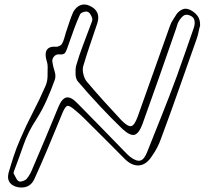

<svg xmlns="http://www.w3.org/2000/svg" viewBox="-20 -736 926 854"><path d="M870 -622Q866 -609 863 -593Q860 -577 854 -561Q815 -451 776 -340Q737 -229 696 -119Q689 -99 679 -79.5Q669 -60 656 -42Q632 -4 600 -0.5Q568 3 536 -28Q490 -74 445 -119.5Q400 -165 354 -210Q344 -220 334.5 -228.5Q325 -237 314 -246Q290 -267 280 -265Q270 -263 258 -234Q240 -191 222.5 -148Q205 -105 187 -63Q174 -32 160.5 -1.5Q147 29 133 60Q115 100 71 98Q41 96 26 79Q11 62 18 33Q29 -5 41.5 -43Q54 -81 70 -117Q96 -178 126.5 -236.5Q157 -295 183 -355Q191 -374 191.5 -396Q192 -418 192 -440Q192 -452 188 -464Q184 -476 183 -489Q182 -511 194 -520.5Q206 -530 227 -528Q234 -527 243 -531Q252 -535 255 -540Q262 -552 265.5 -565Q269 -578 273 -591Q281 -614 288.5 -637.5Q296 -661 306 -683Q319 -706 338 -713Q357 -720 377 -711Q430 -688 413 -633Q397 -585 380.5 -537Q364 -489 350 -441Q346 -426 351 -405.5Q356 -385 366 -373Q403 -329 442 -286Q481 -243 521 -200Q549 -172 563.5 -175Q578 -178 592 -216Q628 -317 664 -418.5Q700 -520 736 -621Q741 -635 749.5 -648Q758 -661 766 -674Q777 -688 792 -694.5Q807 -701 826 -692Q846 -682 858.5 -665.5Q871 -649 870 -622ZM245 -494Q231 -496 221 -485.5Q211 -475 213 -461V-460Q216 -440 223 -418.5Q230 -397 223 -379Q207 -334 187 -289.5Q167 -245 141 -204Q105 -150 84.5 -91Q64 -32 42 26Q41 28 40.5 32Q40 36 42 38Q47 47 52 57Q57 67 65 71Q72 73 83 69Q94 65 99 59Q108 48 114.5 36Q121 24 125 13Q154 -55 183 -123.5Q212 -192 240 -261Q256 -299 276 -302.5Q296 -306 324 -277Q377 -223 430.5 -168.5Q484 -114 536 -60Q541 -55 546.5 -49.5Q552 -44 558 -39Q587 -17 604.5 -22Q622 -27 635 -61Q668 -144 701 -226.5Q734 -309 765 -393Q785 -448 804 -503Q823 -558 842 -612Q848 -630 845 -645Q842 -660 825 -667Q806 -675 794 -664.5Q782 -654 774 -639Q770 -632 768 -624Q766 -616 763 -608Q726 -502 689 -396Q652 -290 614 -185Q598 -142 578.5 -136.5Q559 -131 525 -162Q473 -212 423.5 -265Q374 -318 327 -373Q317 -384 316 -406.5Q315 -429 319 -445Q332 -490 349 -534.5Q366 -579 382 -622Q385 -630 388.5 -639Q392 -648 390 -655Q388 -663 382 -672.5Q376 -682 368 -684Q361 -686 350 -682Q339 -678 336 -672Q322 -641 310 -608.5Q298 -576 287 -544Q277 -513 270.5 -502.5Q264 -492 245 -494Z"/></svg>

Font: Shizuru
Style: Regular
Weight: 400
Version: Version 1.000